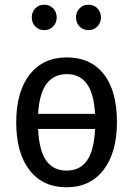

<svg xmlns="http://www.w3.org/2000/svg" viewBox="-20 -783 566 816"><path d="M477 -264Q477 -135 420 -61Q363 13 263 13Q162 13 105.5 -60Q49 -133 49 -263Q49 -393 106 -466Q163 -539 264 -539Q365 -539 421 -468Q477 -397 477 -264ZM142 -299H384Q379 -386 349 -427Q319 -468 264 -468Q209 -468 178 -427Q147 -386 142 -299ZM384 -235H142Q146 -144 176 -101Q206 -58 263 -58Q320 -58 350 -101Q380 -144 384 -235ZM221 -709Q221 -686 206 -670.5Q191 -655 168 -655Q145 -655 130 -670.5Q115 -686 115 -709Q115 -732 130 -747.5Q145 -763 168 -763Q191 -763 206 -747.5Q221 -732 221 -709ZM409 -709Q409 -686 394 -670.5Q379 -655 356 -655Q333 -655 318 -670.5Q303 -686 303 -709Q303 -732 318 -747.5Q333 -763 356 -763Q379 -763 394 -747.5Q409 -732 409 -709Z"/></svg>

Font: Fira Sans Condensed
Style: Regular
Weight: 400
Width: 3
Designer: bBox Type GmbH & Carrois Corporate GbR & Edenspiekermann AG
Foundry: bBox Type GmbH & Carrois Corporate GbR & Edenspiekermann AG
Version: Version 4.301